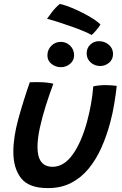

<svg xmlns="http://www.w3.org/2000/svg" viewBox="-20 -940 629 986"><path d="M459 -496.5Q468.5 -499 486.5 -501Q504.5 -503 521.5 -503Q535.5 -503 552.5 -501.8Q569.5 -500.5 579.5 -499Q574.5 -453 566.5 -405.5Q558.5 -358 546.5 -312.5Q528 -243 500.8 -181.8Q473.5 -120.5 435 -73.8Q396.5 -27 345 -0.5Q293.5 26 226 26Q128 26 88.2 -25Q48.5 -76 48.5 -160Q48.5 -236 74.2 -329.5Q100 -423 133 -517.5Q143.5 -518 159.5 -518.2Q175.5 -518.5 189 -518Q207 -517.5 225 -515.2Q243 -513 254 -510Q233.5 -455.5 215 -396.8Q196.5 -338 184.5 -283Q172.5 -228 172.5 -185Q172.5 -83.5 250 -83.5Q308 -83.5 353 -146Q398 -208.5 427 -315Q439 -359.5 447.2 -405Q455.5 -450.5 459 -496.5ZM494.5 -601Q466 -601 445.5 -619.5Q425 -638 425 -666Q425 -693 443.5 -710.8Q462 -728.5 488 -728.5Q517.5 -728.5 539 -710Q560.5 -691.5 560.5 -663Q560.5 -634.5 540.2 -617.8Q520 -601 494.5 -601ZM292.5 -595Q265.5 -595 244.5 -611.8Q223.5 -628.5 223.5 -655.5Q223.5 -685 243.8 -705Q264 -725 291.5 -725Q321 -725 340.8 -705Q360.5 -685 360.5 -656.5Q360.5 -629.5 340 -612.2Q319.5 -595 292.5 -595ZM287 -919.5Q297.5 -918.5 323.2 -909.5Q349 -900.5 381.2 -885.5Q413.5 -870.5 444.2 -852.2Q475 -834 496 -814.5Q487.5 -800 471.8 -781.8Q456 -763.5 450.5 -760.5Q433.5 -770 405 -781.8Q376.5 -793.5 343 -805.2Q309.5 -817 277.5 -827.2Q245.5 -837.5 221.5 -843.5Q227.5 -852 246.2 -877Q265 -902 287 -919.5Z"/></svg>

Font: Grandstander Medium
Style: Italic
Weight: 500
Italic angle: -15°
Designer: Tyler Finck
Foundry: Etcetera Type Co
Version: Version 1.200; ttfautohint (v1.8.3)